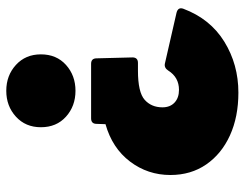

<svg xmlns="http://www.w3.org/2000/svg" viewBox="-106 -682 798 627"><g transform="rotate(90 293.5 -369.0)"><path d="M189 -267Q171 -267 171 -285L168 -402Q168 -420 186 -420H211Q282 -420 306.5 -442Q331 -464 331 -500Q331 -525 315.5 -539.5Q300 -554 274 -554Q233 -554 211 -519Q202 -505 188 -508L22 -546Q3 -551 9 -568Q42 -656 116.5 -702Q191 -748 283 -748Q362 -748 422.5 -720.5Q483 -693 517.5 -643Q552 -593 552 -526Q552 -452 508 -394Q464 -336 386 -314L385 -285Q385 -267 367 -267ZM277 10Q227 10 192.5 -21.5Q158 -53 158 -103Q158 -154 192.5 -185Q227 -216 277 -216Q327 -216 361.5 -185Q396 -154 396 -103Q396 -53 361.5 -21.5Q327 10 277 10Z"/></g></svg>

Font: LINE Seed Sans Heavy
Style: Regular
Weight: 900
Designer: LINE VX Design & Dalton Maag Ltd & Sandoll Inc
Foundry: Dalton Maag Ltd
Version: Version 1.003